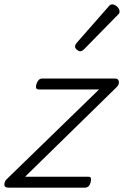

<svg xmlns="http://www.w3.org/2000/svg" viewBox="-30 -860 568 880"><path d="M8 0Q-10 0 -10 -14Q-10 -28 0 -38L424 -450H148Q139 -450 136 -456Q133 -462 137 -475Q141 -487 147.5 -493.5Q154 -500 163 -500H497Q508 -500 512 -493.5Q516 -487 514.5 -478Q513 -469 504 -460L85 -50H375Q384 -50 386.5 -44Q389 -38 385 -23Q382 -12 375.5 -6Q369 0 359 0ZM337 -625Q331 -625 322.5 -632Q314 -639 314 -646Q314 -651 315.5 -654.5Q317 -658 321 -663L465 -827Q471 -835 475.5 -837.5Q480 -840 485 -840Q492 -840 500 -835Q508 -830 513 -822.5Q518 -815 518 -808Q518 -803 516.5 -799.5Q515 -796 510 -792L355 -634Q346 -625 337 -625Z"/></svg>

Font: Playwrite US Trad ExtraLight
Style: Regular
Weight: 250
Designer: Veronika Burian, José Scaglione
Foundry: TypeTogether
Version: Version 1.003